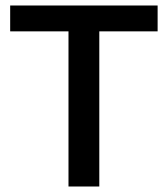

<svg xmlns="http://www.w3.org/2000/svg" viewBox="-20 -678 610 698"><path d="M229 0V-564H17V-658H553V-564H341V0Z"/></svg>

Font: Codetta
Style: Bold
Weight: 700
Designer: Ulrich Proeller
Foundry: PROSA GmbH
Version: Version 2.00;September 29, 2018;FontCreator 11.5.0.2427 64-b